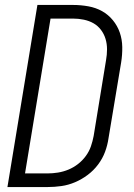

<svg xmlns="http://www.w3.org/2000/svg" viewBox="-20 -755 540 775"><path d="M10 0 131 -735H275Q306 -735 336.5 -729.5Q367 -724 392 -710Q417 -696 435.5 -673.5Q454 -651 463.5 -623.5Q473 -596 473.5 -565Q474 -534 469 -503L418 -197Q414 -169 404 -142Q394 -115 376 -91Q358 -67 334 -49Q310 -31 283 -19.5Q256 -8 228 -4Q200 0 172 0ZM172 -55Q193 -55 214.5 -58.5Q236 -62 256.5 -70.5Q277 -79 295 -93Q313 -107 326.5 -125.5Q340 -144 347 -164.5Q354 -185 358 -206L408 -512Q412 -534 412 -556Q412 -578 406 -598Q400 -618 387.5 -634.5Q375 -651 357.5 -661Q340 -671 318.5 -675.5Q297 -680 275 -680H184L81 -55Z"/></svg>

Font: Iosevka SS18 Light
Style: Italic
Weight: 300
Italic angle: -9°
Monospace: yes
Designer: Belleve Invis
Foundry: Belleve Invis
Version: Version 25.1.1; ttfautohint (v1.8.4)